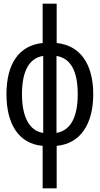

<svg xmlns="http://www.w3.org/2000/svg" viewBox="-20 -780 540 1040"><path d="M211 240H287V10C416 -2 485 -108 485 -270C485 -431 416 -534 287 -547V-760H211V-547C81 -534 15 -432 15 -270C15 -107 82 -1 211 10ZM99 -270C99 -394 138 -466 214 -477V-60C139 -71 99 -147 99 -270ZM401 -270C401 -149 365 -74 286 -60V-477C365 -464 401 -392 401 -270Z"/></svg>

Font: Noto Sans Mono ExtraCondensed
Style: Regular
Weight: 400
Width: 2
Designer: Monotype Design Team
Foundry: Monotype Imaging Inc.
Version: Version 2.014